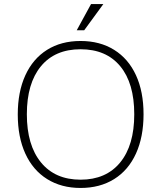

<svg xmlns="http://www.w3.org/2000/svg" viewBox="-20 -923 799 951"><path d="M68 -356Q68 -468 105.5 -550Q143 -632 213 -676Q283 -720 379 -720Q475 -720 545.5 -676Q616 -632 653.5 -550.5Q691 -469 691 -357Q691 -245 653.5 -162.5Q616 -80 545.5 -36Q475 8 379 8Q284 8 213.5 -36Q143 -80 105.5 -162Q68 -244 68 -356ZM645 -357Q645 -511 575.5 -595Q506 -679 379 -679Q252 -679 182.5 -594.5Q113 -510 113 -357Q113 -204 183 -118.5Q253 -33 379 -33Q505 -33 575 -118Q645 -203 645 -357ZM397 -773H360L431 -903H492Z"/></svg>

Font: MuliDisplayVN ExtraLight
Style: Regular
Weight: 200
Designer: Vernon Adams
Foundry: Vernon Adams
Version: Version 2.100